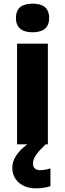

<svg xmlns="http://www.w3.org/2000/svg" viewBox="-20 -787 354 1047"><path d="M158 -767C108 -767 67 -750 67 -689C67 -629 108 -611 158 -611C207 -611 248 -629 248 -689C248 -750 207 -767 158 -767ZM160 105C160 72 184 43 229 0H241V-549H73V0H129C75 40 47 83 47 128C47 195 100 240 175 240C209 240 234 235 255 228V131C242 136 218 141 199 141C176 141 160 130 160 105Z"/></svg>

Font: Noto Sans Arabic UI XBd
Style: Regular
Weight: 800
Designer: Monotype Design Team, Nadine Chahine and Nizar Qandah
Foundry: Monotype Imaging Inc.
Version: Version 2.010